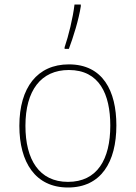

<svg xmlns="http://www.w3.org/2000/svg" viewBox="-20 -823 603 853"><path d="M267 -613V-606H286C305 -656 330 -736 339 -795V-803H311C304 -743 284 -662 267 -613ZM282 10C429 10 497 -103 497 -266C497 -419 437 -537 286 -537C146 -537 66 -434 66 -264C66 -102 137 10 282 10ZM282 -15C154 -15 93 -114 93 -264C93 -421 162 -512 286 -512C421 -512 470 -405 470 -265C470 -115 412 -15 282 -15Z"/></svg>

Font: Noto Sans Mono SemiCondensed Thin
Style: Regular
Weight: 100
Width: 4
Designer: Monotype Design Team
Foundry: Monotype Imaging Inc.
Version: Version 2.014